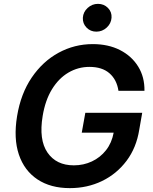

<svg xmlns="http://www.w3.org/2000/svg" viewBox="-20 -966 795 996"><path d="M594.5 -495Q585.9 -552.6 547.9 -585.8Q509.9 -619 443.9 -619Q385.3 -619 335 -589.5Q284.8 -560 249.8 -503.2Q214.8 -446.4 201.3 -364.3Q180.8 -240.8 226.4 -174.5Q272 -108.3 362.9 -108.3Q413.4 -108.3 456.7 -128.6Q500 -148.8 529.8 -186.6Q559.7 -224.4 569.6 -277.7H404.1L422.6 -380.7H717.7L702.4 -293.3Q687.5 -199.6 636.4 -131.6Q585.2 -63.6 509.1 -26.8Q432.9 9.9 342.3 9.9Q242.5 9.9 174.4 -35.3Q106.2 -80.6 77.9 -164.2Q49.7 -247.9 68.5 -362.9Q87.7 -480.1 144.7 -563.9Q201.7 -647.7 284.1 -692.5Q366.5 -737.2 461.3 -737.2Q541.9 -737.2 602.5 -706.3Q663 -675.4 696.7 -620.9Q730.5 -566.4 729.4 -495ZM479.8 -801.8Q449.2 -801.8 428.8 -823Q408.4 -844.1 409.8 -873.9Q411.6 -903.8 434.7 -924.9Q457.7 -946 488.3 -946Q519.2 -946 540 -924.9Q560.7 -903.8 558.6 -873.9Q556.5 -844.1 533.6 -823Q510.7 -801.8 479.8 -801.8Z"/></svg>

Font: Inter UI Semi Bold
Style: Italic
Weight: 600
Italic angle: -9.39999°
Designer: Rasmus Andersson
Foundry: rsms
Version: 3.2;8d6f07862